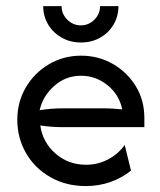

<svg xmlns="http://www.w3.org/2000/svg" viewBox="-20 -610 533 638"><path d="M265.3 8.3Q200 8.3 148.3 -20.8Q96.5 -50 67 -100.3Q37.5 -150.7 37.5 -212.5Q37.5 -271.5 66 -319.8Q94.4 -368.1 142.7 -396.5Q191 -425 249.3 -425Q306.9 -425 354.9 -397.6Q402.8 -370.1 431.2 -323.6Q459.7 -277.1 459.7 -218.1Q459.7 -218.1 459.7 -187.5Q459.7 -187.5 187.5 -187.5Q169.4 -187.5 150.7 -188.9Q131.9 -190.3 113.9 -193.1Q121.5 -137.5 164.2 -100Q206.9 -62.5 266 -62.5Q305.6 -62.5 339.6 -80.6Q373.6 -98.6 394.4 -128.5Q394.4 -128.5 415.3 -43.1Q385.4 -18.8 346.9 -5.2Q308.3 8.3 265.3 8.3ZM111.8 -243.8Q149.3 -250 187.5 -250Q187.5 -250 325.7 -250Q341 -250 355.9 -249Q370.8 -247.9 386.1 -246.5Q376.4 -295.1 337.5 -326.7Q298.6 -358.3 249.3 -358.3Q198.6 -358.3 160.4 -324.7Q122.2 -291 111.8 -243.8ZM248.6 -468.8Q213.9 -468.8 185.4 -484.7Q156.9 -500.7 140.3 -528.1Q123.6 -555.6 123.6 -589.6H184.7Q184.7 -563.2 203.8 -544.4Q222.9 -525.7 248.6 -525.7Q274.3 -525.7 293.4 -544.4Q312.5 -563.2 312.5 -589.6H373.6Q373.6 -554.9 356.9 -527.4Q340.3 -500 312.2 -484.4Q284 -468.8 248.6 -468.8Z"/></svg>

Font: co2trust
Style: Regular
Weight: 400
Designer: Kristian Moeller
Foundry: Dicotype
Version: Version 1.000